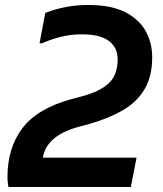

<svg xmlns="http://www.w3.org/2000/svg" viewBox="-20 -752 656 772"><path d="M14 0Q13 -6 11.5 -16.5Q10 -27 10 -40Q10 -157 70 -236.5Q130 -316 269 -354L314 -366Q381 -384 417 -417Q453 -450 453 -514Q453 -561 417.5 -587.5Q382 -614 310 -614Q262 -614 221 -603Q180 -592 149 -578H139L162 -700Q200 -715 243.5 -723.5Q287 -732 335 -732Q426 -732 482.5 -703.5Q539 -675 565.5 -627.5Q592 -580 592 -522Q592 -445 561 -393Q530 -341 473.5 -308.5Q417 -276 341 -254L296 -242Q225 -223 188 -186.5Q151 -150 151 -97Q151 -90 152 -83Q153 -76 154 -74L26 0H18ZM26 0 49 -118H529L506 0Z"/></svg>

Font: Kufam SemiBold
Style: Italic
Weight: 600
Italic angle: -11°
Designer: Artur Schmal
Foundry: Original Type
Version: Version 1.301; ttfautohint (v1.8.3)